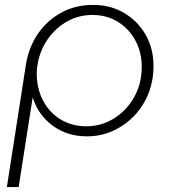

<svg xmlns="http://www.w3.org/2000/svg" viewBox="-20 -543 705 783"><path d="M8 220 85 -275Q96 -348 133.5 -403.5Q171 -459 229 -491Q287 -523 360 -523Q431 -523 486.5 -490Q542 -457 574 -401Q606 -345 606 -274Q606 -214 585.5 -162Q565 -110 527.5 -71Q490 -32 441 -9.5Q392 13 334 13Q254 13 195 -30.5Q136 -74 114 -144H113L56 220ZM332 -28Q394 -28 445.5 -60.5Q497 -93 527.5 -147.5Q558 -202 558 -271Q558 -330 532 -378Q506 -426 460.5 -454Q415 -482 357 -482Q296 -482 246 -451Q196 -420 165 -368Q134 -316 130 -252Q128 -188 153.5 -137Q179 -86 225.5 -57Q272 -28 332 -28Z"/></svg>

Font: MuseoModerno Thin ExtraLight
Style: Italic
Weight: 250
Italic angle: -9°
Version: Version 1.003